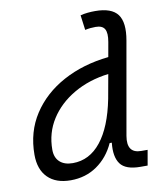

<svg xmlns="http://www.w3.org/2000/svg" viewBox="-84 -811 754 890"><g transform="rotate(-10 293.0 -366.5)"><path d="M177.2 10.3Q107.9 10.3 69.8 -27.8Q31.7 -65.9 31.7 -135.3Q31.7 -242.7 85.4 -325.2Q139.2 -407.7 232.9 -458.5Q326.7 -509.3 447.3 -522L459.5 -590.8Q466.8 -631.8 456.1 -650.9Q445.3 -669.9 413.6 -669.9Q401.4 -669.9 388.9 -668.7Q376.5 -667.5 363.8 -664.6L354.5 -734.9Q371.6 -739.3 388.9 -741Q406.2 -742.7 423.8 -742.7Q501.5 -742.7 529.8 -704.3Q558.1 -666 543.5 -583L466.8 -147.5Q453.1 -66.9 522.5 -66.9H552.2L539.6 4.9H506.3Q436.5 4.9 411.9 -28.8Q387.2 -62.5 394.5 -128.4H384.3Q355 -64 301.3 -26.9Q247.6 10.3 177.2 10.3ZM413.1 -331.1 433.6 -444.8Q340.8 -433.1 269.5 -391.6Q198.2 -350.1 157.7 -286.6Q117.2 -223.1 117.2 -144Q117.2 -106.9 139.2 -86.7Q161.1 -66.4 200.7 -66.4Q279.3 -66.4 333.5 -134.5Q387.7 -202.6 413.1 -331.1Z"/></g></svg>

Font: Cascadia Mono PL SemiLight
Style: Italic
Weight: 350
Italic angle: -10°
Monospace: yes
Designer: Aaron Bell
Foundry: Saja Typeworks
Version: Version 2404.023; ttfautohint (v1.8.4)